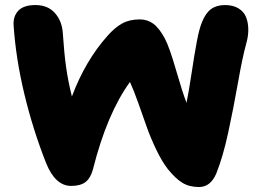

<svg xmlns="http://www.w3.org/2000/svg" viewBox="-20 -732 1045 764"><path d="M772 12.2Q733.4 12.2 706.1 -4.4Q678.7 -21 647.9 -59.1Q624 -89.8 601.3 -137.5Q578.6 -185.1 563.7 -227.5Q548.8 -270 530 -322.8Q511.2 -375.5 497.1 -405.8Q405.8 -279.8 350.1 -59.1Q340.8 -23.9 320.8 -8.1Q300.8 7.8 263.2 7.8Q199.7 7.8 163.1 -84Q110.8 -216.8 76.9 -357.9Q43 -499 34.2 -630.9Q31.7 -667 53 -689.5Q74.2 -711.9 121.1 -711.9Q170.4 -711.9 198.7 -679.9Q227.1 -647.9 230 -599.1Q235.4 -519 243.2 -463.9Q251 -408.7 266.1 -348.1Q319.8 -491.2 408.2 -589.8Q437 -622.6 466.3 -638.7Q495.6 -654.8 536.1 -654.8Q566.9 -654.8 590.3 -637.5Q613.8 -620.1 636.2 -578.1Q653.8 -545.4 680.4 -453.4Q707 -361.3 722.2 -323.2Q731.4 -367.7 742.4 -441.2Q753.4 -514.6 763.2 -566.7Q772.9 -618.7 784.2 -645Q798.3 -680.2 820.1 -696Q841.8 -711.9 875 -711.9Q907.2 -711.9 929 -698.7Q950.7 -685.5 959.2 -663.6Q967.8 -641.6 968 -615Q968.3 -588.4 960 -559.1Q944.8 -504.9 926.8 -402.1Q908.7 -299.3 887.9 -203.6Q867.2 -107.9 840.8 -42Q817.9 12.2 772 12.2Z"/></svg>

Font: Shantell Sans Normal
Style: Regular
Weight: 800
Designer: Stephen Nixon, Anya Danilova, Shantell Martin
Foundry: Arrow Type
Version: Version 1.006;[559af2be0]